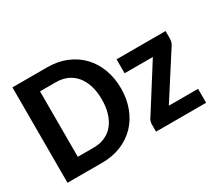

<svg xmlns="http://www.w3.org/2000/svg" viewBox="-120 -889 1269 1130"><g transform="rotate(-30 514.0 -324.0)"><path d="M53.7 0ZM604.5 -324.7Q604.5 -253.4 582 -193.6Q559.6 -133.8 518.3 -90.8Q477.1 -47.9 418.9 -23.9Q360.8 0 290 0H53.7V-648.4H290Q360.8 -648.4 418.9 -624.5Q477.1 -600.6 518.3 -557.6Q559.6 -514.6 582 -455.1Q604.5 -395.5 604.5 -324.7ZM474.1 -324.7Q474.1 -376.5 461.4 -417.5Q448.7 -458.5 425 -487.3Q401.4 -516.1 367.2 -531.5Q333 -546.9 290 -546.9H182.6V-102.1H290Q333 -102.1 367.2 -117.2Q401.4 -132.3 425 -161.1Q448.7 -189.9 461.4 -231.2Q474.1 -272.5 474.1 -324.7ZM1000 -434.1Q1000 -420.4 995.6 -408.2Q991.2 -396 984.9 -387.7L796.9 -94.7H995.6V0H655.3V-51.3Q655.3 -59.6 659.2 -71.8Q663.1 -84 671.4 -93.8L858.9 -390.1H667V-484.9H1000Z"/></g></svg>

Font: Carlito
Style: Bold
Weight: 700
Designer: Lukasz Dziedzic
Foundry: tyPoland Lukasz Dziedzic
Version: Version 1.104